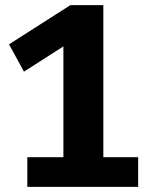

<svg xmlns="http://www.w3.org/2000/svg" viewBox="-20 -725 578 745"><path d="M516 -115V0H86V-115H226V-545L73 -447L15 -553L253 -705H381V-115Z"/></svg>

Font: BitterBold
Style: Bold
Weight: 700
Designer: Sol Matas
Foundry: Sol Matas
Version: Version 001.001